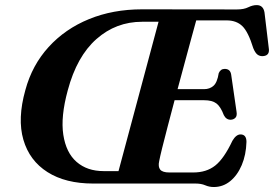

<svg xmlns="http://www.w3.org/2000/svg" viewBox="-20 -738 1101 772"><path d="M766.5 0H354.5Q243.5 0 171 -46Q98.5 -92 74 -176.2Q49.5 -260.5 82 -376Q109 -476 175.5 -549Q242 -622 338 -661.2Q434 -700.5 551 -700.5L932.5 -700Q960.5 -700 978.2 -708.8Q996 -717.5 1012 -717.5Q1038.5 -717.5 1043.5 -688L1060.5 -546Q1066 -515.5 1039.5 -512.5Q1026 -511 1016.2 -517.8Q1006.5 -524.5 998.5 -544Q978 -610.5 954.2 -633.2Q930.5 -656 891.5 -656H769Q762 -631 750.2 -587.5Q738.5 -544 723.8 -490Q709 -436 694 -379.5H800.5Q823 -379.5 838.2 -392.8Q853.5 -406 859.5 -444Q867 -461 883.5 -461Q906 -461 909.5 -438L931 -289.5Q934 -272.5 926.8 -264.8Q919.5 -257 907.5 -256.5Q889.5 -256.5 880 -275Q867 -309.5 850 -322.2Q833 -335 801 -335H682Q667.5 -279.5 654.2 -229.5Q641 -179.5 632 -142.8Q623 -106 620 -90Q615 -67.5 624.2 -56Q633.5 -44.5 661 -44.5H757Q810 -44.5 845.2 -72.2Q880.5 -100 914.5 -172Q929.5 -197.5 947 -197.5Q971 -197.5 971 -167.5Q969.5 -115.5 952 -74.2Q934.5 -33 905.5 -9.5Q876.5 14 839.5 14Q821.5 14 805.2 7Q789 0 766.5 0ZM252.5 -375Q223.5 -269 234.5 -196.5Q245.5 -124 288 -87Q330.5 -50 396.5 -50H456.5L617.5 -650.5H551.5Q446.5 -650.5 367.8 -581Q289 -511.5 252.5 -375Z"/></svg>

Font: Fraunces 9pt S000 SemiBold
Style: Italic
Weight: 600
Italic angle: -16°
Version: Version 1.000; ttfautohint (v1.8.3)